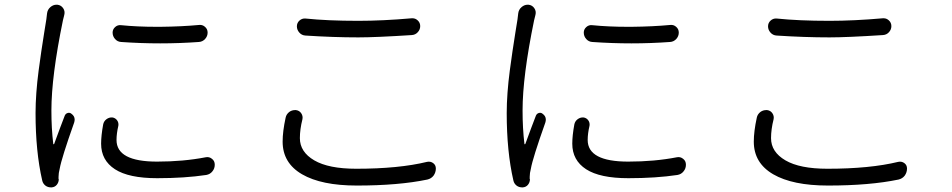

<svg xmlns="http://www.w3.org/2000/svg" viewBox="-20 -771 4040 815"><path d="M494.1 -592.8Q478.5 -593.8 468.3 -605.5Q458 -617.2 458 -632.8Q458 -646.5 468.8 -656.2Q479.5 -666 494.1 -664.1Q562.5 -657.2 645.5 -657.2Q653.3 -657.2 660.2 -657.2Q752 -658.2 824.2 -665Q838.9 -667 850.1 -657.2Q861.3 -647.5 861.3 -632.8Q861.3 -617.2 850.6 -605.5Q839.8 -593.8 824.2 -592.8Q742.2 -586.9 660.2 -586.9Q577.1 -586.9 494.1 -592.8ZM418 -243.2Q420.9 -256.8 432.1 -265.1Q443.4 -273.4 457 -272.5Q469.7 -270.5 477.1 -260.3Q484.4 -250 482.4 -237.3Q474.6 -204.1 474.6 -176.8Q474.6 -85 646.5 -85Q757.8 -85 853.5 -103.5Q868.2 -106.4 879.9 -96.7Q891.6 -87.9 891.6 -71.8Q891.6 -55.7 881.8 -43.9Q872.1 -31.2 855.5 -28.3Q763.7 -14.6 647.5 -14.6Q526.4 -14.6 467.8 -52.7Q409.2 -90.8 409.2 -161.1Q409.2 -195.3 418 -243.2ZM179.7 -713.9Q181.6 -730.5 194.3 -741.2Q206.1 -751 219.7 -751Q221.7 -751 223.6 -751Q239.3 -749 248 -736.3Q256.8 -723.6 252.9 -708Q250 -696.3 247.1 -684.6Q198.2 -447.3 198.2 -301.8Q198.2 -225.6 206.1 -160.2Q206.1 -159.2 207.5 -158.7Q209 -158.2 210 -160.2Q236.3 -232.4 254.9 -280.3Q258.8 -289.1 267.6 -291.5Q276.4 -293.9 283.2 -288.1Q296.9 -278.3 296.9 -263.7Q296.9 -257.8 294.9 -251Q241.2 -99.6 233.4 -54.7Q228.5 -36.1 228.5 -20.5Q228.5 -16.6 228.5 -11.7Q228.5 -10.7 229.5 -10.7Q229.5 2.9 221.2 13.2Q212.9 23.4 199.2 24.4Q198.2 24.4 196.3 24.4Q183.6 24.4 173.8 17.6Q162.1 8.8 159.2 -4.9Q130.9 -127.9 130.9 -291Q130.9 -332 134.3 -377.9Q137.7 -423.8 144 -471.7Q150.4 -519.5 155.3 -552.7Q160.2 -585.9 167.5 -631.8Q174.8 -677.7 176.8 -689.5Q178.7 -704.1 179.7 -713.9Z M1276.4 -620.1Q1260.7 -621.1 1250.5 -632.8Q1240.2 -644.5 1240.2 -659.2Q1240.2 -673.8 1251 -683.6Q1261.7 -693.4 1276.4 -692.4Q1370.1 -682.6 1501 -682.6Q1604.5 -682.6 1727.5 -693.4Q1729.5 -693.4 1731.4 -693.4Q1743.2 -693.4 1752.9 -684.6Q1763.7 -674.8 1763.7 -660.2Q1763.7 -645.5 1753.4 -634.3Q1743.2 -623 1727.5 -622.1Q1575.2 -612.3 1501 -612.3Q1395.5 -612.3 1276.4 -620.1ZM1192.4 -271.5Q1195.3 -286.1 1208 -295.9Q1218.8 -303.7 1232.4 -303.7Q1234.4 -303.7 1236.3 -303.7Q1251 -301.8 1258.8 -290Q1266.6 -278.3 1263.7 -264.6Q1252.9 -221.7 1252.9 -184.6Q1252.9 -126 1314 -90.3Q1375 -54.7 1492.2 -54.7Q1672.9 -54.7 1793 -84Q1807.6 -86.9 1818.8 -78.6Q1830.1 -70.3 1830.1 -55.7Q1830.1 -39.1 1820.3 -25.4Q1810.5 -12.7 1793.9 -8.8Q1671.9 16.6 1494.1 16.6Q1344.7 16.6 1262.2 -31.2Q1179.7 -79.1 1179.7 -169.9Q1179.7 -212.9 1192.4 -271.5Z M2494.1 -592.8Q2478.5 -593.8 2468.3 -605.5Q2458 -617.2 2458 -632.8Q2458 -646.5 2468.8 -656.2Q2479.5 -666 2494.1 -664.1Q2562.5 -657.2 2645.5 -657.2Q2653.3 -657.2 2660.2 -657.2Q2752 -658.2 2824.2 -665Q2838.9 -667 2850.1 -657.2Q2861.3 -647.5 2861.3 -632.8Q2861.3 -617.2 2850.6 -605.5Q2839.8 -593.8 2824.2 -592.8Q2742.2 -586.9 2660.2 -586.9Q2577.1 -586.9 2494.1 -592.8ZM2418 -243.2Q2420.9 -256.8 2432.1 -265.1Q2443.4 -273.4 2457 -272.5Q2469.7 -270.5 2477.1 -260.3Q2484.4 -250 2482.4 -237.3Q2474.6 -204.1 2474.6 -176.8Q2474.6 -85 2646.5 -85Q2757.8 -85 2853.5 -103.5Q2868.2 -106.4 2879.9 -96.7Q2891.6 -87.9 2891.6 -71.8Q2891.6 -55.7 2881.8 -43.9Q2872.1 -31.2 2855.5 -28.3Q2763.7 -14.6 2647.5 -14.6Q2526.4 -14.6 2467.8 -52.7Q2409.2 -90.8 2409.2 -161.1Q2409.2 -195.3 2418 -243.2ZM2179.7 -713.9Q2181.6 -730.5 2194.3 -741.2Q2206.1 -751 2219.7 -751Q2221.7 -751 2223.6 -751Q2239.3 -749 2248 -736.3Q2256.8 -723.6 2252.9 -708Q2250 -696.3 2247.1 -684.6Q2198.2 -447.3 2198.2 -301.8Q2198.2 -225.6 2206.1 -160.2Q2206.1 -159.2 2207.5 -158.7Q2209 -158.2 2210 -160.2Q2236.3 -232.4 2254.9 -280.3Q2258.8 -289.1 2267.6 -291.5Q2276.4 -293.9 2283.2 -288.1Q2296.9 -278.3 2296.9 -263.7Q2296.9 -257.8 2294.9 -251Q2241.2 -99.6 2233.4 -54.7Q2228.5 -36.1 2228.5 -20.5Q2228.5 -16.6 2228.5 -11.7Q2228.5 -10.7 2229.5 -10.7Q2229.5 2.9 2221.2 13.2Q2212.9 23.4 2199.2 24.4Q2198.2 24.4 2196.3 24.4Q2183.6 24.4 2173.8 17.6Q2162.1 8.8 2159.2 -4.9Q2130.9 -127.9 2130.9 -291Q2130.9 -332 2134.3 -377.9Q2137.7 -423.8 2144 -471.7Q2150.4 -519.5 2155.3 -552.7Q2160.2 -585.9 2167.5 -631.8Q2174.8 -677.7 2176.8 -689.5Q2178.7 -704.1 2179.7 -713.9Z M3276.4 -620.1Q3260.7 -621.1 3250.5 -632.8Q3240.2 -644.5 3240.2 -659.2Q3240.2 -673.8 3251 -683.6Q3261.7 -693.4 3276.4 -692.4Q3370.1 -682.6 3501 -682.6Q3604.5 -682.6 3727.5 -693.4Q3729.5 -693.4 3731.4 -693.4Q3743.2 -693.4 3752.9 -684.6Q3763.7 -674.8 3763.7 -660.2Q3763.7 -645.5 3753.4 -634.3Q3743.2 -623 3727.5 -622.1Q3575.2 -612.3 3501 -612.3Q3395.5 -612.3 3276.4 -620.1ZM3192.4 -271.5Q3195.3 -286.1 3208 -295.9Q3218.8 -303.7 3232.4 -303.7Q3234.4 -303.7 3236.3 -303.7Q3251 -301.8 3258.8 -290Q3266.6 -278.3 3263.7 -264.6Q3252.9 -221.7 3252.9 -184.6Q3252.9 -126 3314 -90.3Q3375 -54.7 3492.2 -54.7Q3672.9 -54.7 3793 -84Q3807.6 -86.9 3818.8 -78.6Q3830.1 -70.3 3830.1 -55.7Q3830.1 -39.1 3820.3 -25.4Q3810.5 -12.7 3793.9 -8.8Q3671.9 16.6 3494.1 16.6Q3344.7 16.6 3262.2 -31.2Q3179.7 -79.1 3179.7 -169.9Q3179.7 -212.9 3192.4 -271.5Z"/></svg>

Font: Gen Jyuu Gothic Normal
Style: Regular
Weight: 300
Designer: [Source Han Sans]
Ryoko NISHIZUKA  (kana & ideographs); Paul D. Hunt (Latin, Greek & Cyrillic); Wenlong ZHANG  (bopomofo
Version: Version 1.002.20150607